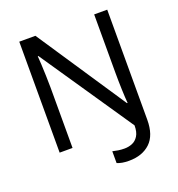

<svg xmlns="http://www.w3.org/2000/svg" viewBox="-157 -842 1075 1161"><g transform="rotate(-20 380.0 -262.0)"><path d="M475 190Q450 190 431.5 186.5Q413 183 399 177V101Q415 105 434 108Q453 111 475 111Q501 111 524.5 101.5Q548 92 563.5 67.5Q579 43 579 0L176 -593H172Q174 -574 175.5 -539Q177 -504 178.5 -464Q180 -424 180 -387V0H97V-714H201L582 -142H586Q583 -174 581 -230.5Q579 -287 579 -342V-714H663V-6Q663 94 612 142Q561 190 475 190Z"/></g></svg>

Font: Noto Sans NKo
Style: Regular
Weight: 400
Designer: Monotype Design Team
Foundry: Monotype Imaging Inc.
Version: Version 2.003; ttfautohint (v1.8.4.7-5d5b)